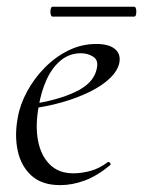

<svg xmlns="http://www.w3.org/2000/svg" viewBox="-20 -527 417 559"><path d="M155.2 12Q102 12 71.5 -15.8Q41 -43.6 31.5 -88.6Q22 -133.6 31.8 -185Q38.2 -222.4 58.8 -260.5Q79.4 -298.6 110.2 -329.9Q141 -361.2 179.2 -380.1Q217.4 -399 260.4 -399Q296.6 -399 314.3 -384.6Q332 -370.2 327.6 -345Q323 -321.4 300.2 -299.4Q277.4 -277.4 241.1 -259.6Q204.8 -241.8 160.3 -229.1Q115.8 -216.4 68.2 -210.6L70.2 -223.6Q146.8 -234.6 199.2 -259.3Q251.6 -284 261 -324Q268.2 -350.8 252.1 -361.4Q236 -372 215.6 -372Q182.2 -372 156.9 -351.1Q131.6 -330.2 115.7 -295.2Q99.8 -260.2 92.8 -218Q82.4 -162.2 90.6 -118.2Q98.8 -74.2 124.8 -48.3Q150.8 -22.4 193.4 -22.4Q217.2 -22.4 243.3 -29.4Q269.4 -36.4 293.8 -55Q296.6 -57 300.1 -53Q303.6 -49 300.8 -46.2Q262.8 -14.8 226.7 -1.4Q190.6 12 155.2 12ZM132.8 -478.6Q129.2 -478.6 127.5 -485.8Q125.8 -493 127.5 -500.2Q129.2 -507.4 132.8 -507.4H370.4Q375 -507.4 376.3 -500.2Q377.6 -493 376.3 -485.8Q375 -478.6 370.4 -478.6Z"/></svg>

Font: Cormorant Infant Light
Style: Italic
Weight: 300
Italic angle: -10°
Designer: Christian Thalmann (Catharsis Fonts)
Foundry: Catharsis Fonts
Version: Version 4.001